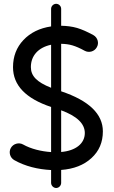

<svg xmlns="http://www.w3.org/2000/svg" viewBox="-20 -836 588 987"><path d="M477.5 -592.8C490.7 -614.7 481.9 -643.1 460.4 -655.3C429.2 -672.4 400.9 -685.1 376 -692.4C350.6 -699.7 323.2 -703.1 294.4 -703.6V-790.5C294.4 -804.7 282.7 -816.4 268.6 -816.4C254.9 -816.4 242.7 -804.7 242.7 -790.5V-700.2C183.6 -691.4 136.2 -668 100.6 -630.4C64.9 -592.8 46.9 -545.9 46.9 -490.7C46.9 -397.5 112.3 -329.6 242.7 -286.1V-54.2C192.4 -57.6 139.2 -70.3 98.6 -93.3C76.7 -105.5 47.9 -97.2 35.6 -75.2C23.4 -53.2 31.7 -24.9 53.7 -12.7C108.9 18.6 174.8 34.7 242.7 38.1V104C242.7 118.2 254.9 130.4 268.6 130.4C282.7 130.4 294.4 118.2 294.4 104V37.6C359.4 32.7 411.1 12.7 450.2 -23.4C489.3 -59.1 508.8 -104.5 508.8 -160.6C508.8 -250 437.5 -318.8 294.4 -366.7V-610.8C315.9 -610.4 335.4 -607.9 353 -602.5C370.6 -597.2 391.1 -588.4 415 -575.2C437 -563 465.3 -570.8 477.5 -592.8ZM138.7 -491.2C138.7 -550.3 177.7 -592.3 242.7 -606V-384.8C168.5 -414.1 138.7 -445.8 138.7 -491.2ZM416 -152.3C416 -98.1 369.1 -61 294.4 -54.7V-269C375.5 -239.3 416 -200.2 416 -152.3Z"/></svg>

Font: Mikhak Medium
Style: Regular
Weight: 500
Designer: Amin Abedi
Version: Version 3.2